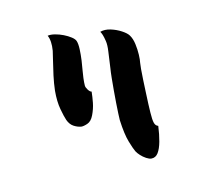

<svg xmlns="http://www.w3.org/2000/svg" viewBox="-121 -931 1241 1152"><g transform="rotate(-15 500.0 -355.0)"><path d="M270 -791Q289 -794 314.5 -787.5Q340 -781 364.5 -769Q389 -757 407.5 -742.5Q426 -728 430 -715Q436 -697 434.5 -663.5Q433 -630 428 -594Q423 -558 418 -533Q415 -519 411.5 -490.5Q408 -462 408 -444Q408 -433 418 -417Q428 -401 438 -399Q435 -368 428 -332Q421 -296 404 -261Q388 -227 362.5 -218.5Q337 -210 323 -212Q301 -216 279.5 -230Q258 -244 247 -274Q239 -297 230 -346Q221 -395 227 -461Q232 -505 242 -551.5Q252 -598 262 -637Q272 -676 276 -696Q286 -756 270 -791ZM746 -186Q745 -141 750 -121.5Q755 -102 771 -97Q764 -45 752.5 -3.5Q741 38 724 61Q707 84 681 82Q668 81 650.5 69.5Q633 58 619 42.5Q605 27 599 15Q590 -3 575.5 -52Q561 -101 557 -190Q557 -202 558.5 -230Q560 -258 562.5 -295Q565 -332 568.5 -371.5Q572 -411 575.5 -446Q579 -481 583 -505Q591 -565 597 -605Q603 -645 599 -670Q595 -696 590.5 -710Q586 -724 581 -732Q610 -740 644.5 -729.5Q679 -719 708 -700Q737 -681 747 -664Q761 -641 765.5 -606.5Q770 -572 769 -540Q768 -508 764 -491Q762 -481 759.5 -453Q757 -425 755 -387.5Q753 -350 751 -311Q749 -272 747.5 -238.5Q746 -205 746 -186Z"/></g></svg>

Font: Potta One
Style: Regular
Weight: 400
Designer: 108,108go
Foundry: Font Zone 108
Version: Version 1.000